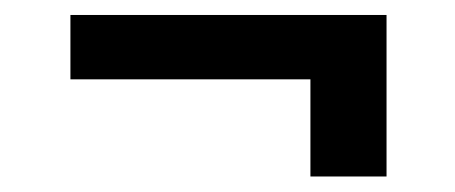

<svg xmlns="http://www.w3.org/2000/svg" viewBox="-20 -413 593 250"><path d="M483.3 -183.2H384.2V-309.7H71.7V-393.5H483.3Z"/></svg>

Font: Linik Sans Medium
Style: Regular
Weight: 500
Designer: Rasmus Andersson (font), Cristiano Sobral (main changes)
Foundry: rsms
Version: Version 3.018;June 1, 2022;FontCreator 14.0.0.2814 64-bit; t